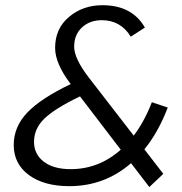

<svg xmlns="http://www.w3.org/2000/svg" viewBox="-20 -726 716 756"><path d="M329 -421.5 506.5 -192Q548 -246.5 578 -323.5L640.5 -302.5Q603.5 -205.5 548.5 -138L623 -41.5L568 10.5L496 -83.5Q392 7 253 7Q153 7 93.5 -37Q34 -81 34 -155Q34 -226.5 87.2 -282.5Q140.5 -338.5 258.5 -395Q197 -475.5 197 -537.5Q197 -613.5 251.8 -659.5Q306.5 -705.5 383.5 -705.5Q500 -705.5 550.5 -617.5L495 -581.5Q455 -646.5 381 -646.5Q333.5 -646.5 302.8 -618Q272 -589.5 272 -542Q272 -496 329 -421.5ZM258.5 -60Q369 -60 455.5 -136.5L295 -346.5Q194.5 -298 154.2 -258.5Q114 -219 114 -167.5Q114 -119 152.2 -89.5Q190.5 -60 258.5 -60Z"/></svg>

Font: Argentum Sans Light
Style: Italic
Weight: 300
Italic angle: -11.3°
Designer: Julieta Ulanovsky (font), Owen Earl (portions from Jones font), Cristiano Sobral (main changes and remaster)
Foundry: Julieta Ulanovsky (font), Owen Earl (portions from Jones font), Cristiano Sobral (main changes and remaster)
Version: Version 3.127